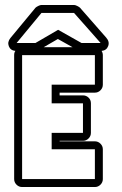

<svg xmlns="http://www.w3.org/2000/svg" viewBox="-20 -753 492 773"><path d="M123 -722Q126 -725 134 -729Q142 -733 147 -733H278Q283 -733 291 -729Q299 -725 302 -722L408 -601Q422 -585 415.5 -567.5Q409 -550 389 -548Q394 -540 394 -531V-412Q394 -399 384.5 -389.5Q375 -380 362 -380H220V-369H314Q327 -369 336.5 -360Q346 -351 346 -337V-218Q346 -205 336.5 -195.5Q327 -186 314 -186H220V-184H362Q375 -184 384.5 -174.5Q394 -165 394 -152V-32Q394 -19 384.5 -9.5Q375 0 362 0H69Q56 0 46.5 -9.5Q37 -19 37 -32V-531Q37 -542 42 -548Q22 -550 15.5 -567Q9 -584 22 -600ZM362 -32V-152H188V-218H314V-337H188V-412H362V-531H69V-32ZM47 -580H123L214 -633L308 -580H385L278 -701H147ZM156 -563H272L213 -596Z"/></svg>

Font: Lichte PostBus
Style: Regular
Weight: 400
Designer: Peter Wiegel
Version: Version 1.001